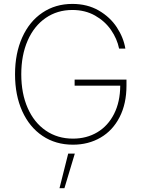

<svg xmlns="http://www.w3.org/2000/svg" viewBox="-20 -737 738 991"><path d="M353.5 -685.5Q275.9 -685.5 216.1 -644.5Q156.2 -603.5 123 -528.1Q89.8 -452.6 89.8 -353.5Q89.8 -254.9 122.8 -179.7Q155.8 -104.5 216.3 -63Q276.9 -21.5 356.4 -21.5Q427.2 -21.5 482.4 -54.4Q537.6 -87.4 568.8 -149.2Q600.1 -210.9 600.6 -294.9H365.2V-326.2H632.8V-294.9Q632.8 -201.7 597.4 -132.6Q562 -63.5 499.3 -26.9Q436.5 9.8 356.4 9.8Q267.1 9.8 199.5 -35.6Q131.8 -81.1 94.7 -163.3Q57.6 -245.6 57.6 -353.5Q57.6 -461.4 94.7 -543.9Q131.8 -626.5 199 -671.6Q266.1 -716.8 353.5 -716.8Q430.7 -716.8 489.5 -682.9Q548.3 -648.9 583 -595.9Q617.7 -543 627 -486.3H594.7Q584.5 -536.6 553 -582.3Q521.5 -627.9 470.5 -656.7Q419.4 -685.5 353.5 -685.5ZM332 55.7H366.2L312.5 234.4H287.1Z"/></svg>

Font: Pretendard Thin
Style: Regular
Weight: 100
Designer: Base glyphs from Inter by Rasmus Andersson; Hangeul glyphs from Noto Sans CJK(Source Han Sans) by Jang Soo-young and Kan
Foundry: Kil Hyung-jin
Version: Version 1.309